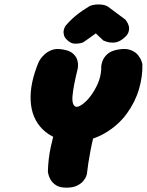

<svg xmlns="http://www.w3.org/2000/svg" viewBox="-20 -870 677 886"><path d="M319 -212Q226 -224 176 -274Q126 -324 121.5 -404.5Q117 -485 159 -585Q159 -585 165 -595Q171 -605 184.5 -618Q198 -631 218.5 -639Q239 -647 268 -642Q301 -637 316.5 -623Q332 -609 336.5 -593.5Q341 -578 340 -566.5Q339 -555 339 -555Q318 -470 314.5 -426Q311 -382 332 -377Q343 -376 361.5 -389.5Q380 -403 398.5 -427.5Q417 -452 431 -483.5Q445 -515 447 -549Q447 -549 447 -560.5Q447 -572 453 -588.5Q459 -605 475 -620Q491 -635 523 -641Q560 -648 583 -639Q606 -630 617.5 -615Q629 -600 633 -587.5Q637 -575 637 -575Q639 -519 621.5 -459Q604 -399 565 -345.5Q526 -292 465 -256Q404 -220 319 -212ZM286 -4Q256 -4 239 -15Q222 -26 214 -40Q206 -54 203.5 -65Q201 -76 201 -76Q202 -135 214.5 -193Q227 -251 244 -305L428 -300Q409 -235 397.5 -174.5Q386 -114 381 -67Q381 -67 378 -57.5Q375 -48 365 -35.5Q355 -23 336 -13.5Q317 -4 286 -4ZM295 -681Q279 -694 275.5 -706.5Q272 -719 274 -729.5Q276 -740 280 -746.5Q284 -753 284 -753Q300 -771 314 -784Q328 -797 344 -809Q360 -821 386 -837Q396 -845 415 -848Q434 -851 454 -848Q474 -845 488 -832L558 -780Q558 -780 564 -772Q570 -764 574 -751Q578 -738 573 -722Q568 -706 545 -689Q525 -674 504.5 -673.5Q484 -673 470.5 -678Q457 -683 457 -683L422 -716Q409 -706 392.5 -694.5Q376 -683 363 -674Q363 -674 352 -671Q341 -668 325 -668.5Q309 -669 295 -681Z"/></svg>

Font: Sour Gummy Black
Style: Italic
Weight: 900
Italic angle: -11.3°
Designer: Stefie Justprince
Foundry: Eifetstype
Version: Version 1.000